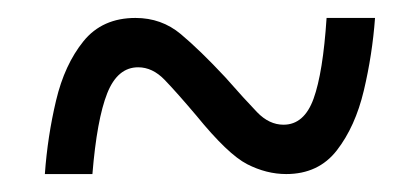

<svg xmlns="http://www.w3.org/2000/svg" viewBox="-20 -464 465 214"><path d="M30 -270Q33 -312 42.5 -352Q52 -392 73 -418Q94 -444 131 -444Q160 -444 181.5 -426Q203 -408 231 -378Q253 -353 266.5 -339Q280 -325 296 -325Q319 -325 329.5 -354Q340 -383 344 -444H398Q395 -403 385.5 -363Q376 -323 355.5 -296.5Q335 -270 299 -270Q277 -270 255.5 -281Q234 -292 199 -335Q177 -361 163.5 -375Q150 -389 134 -389Q111 -389 99.5 -360Q88 -331 83 -270Z"/></svg>

Font: Noto Serif Thai ExtraCondensed
Style: Regular
Weight: 400
Width: 2
Designer: Monotype Design Team
Foundry: Monotype Imaging Inc.
Version: Version 2.002; ttfautohint (v1.8.4.7-5d5b)